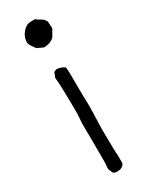

<svg xmlns="http://www.w3.org/2000/svg" viewBox="-185 -726 596 766"><g transform="rotate(-30 113.0 -342.5)"><path d="M104 -572 76 -585Q69 -595 62 -605Q55 -615 55 -626Q56 -642 63 -654.5Q70 -667 81 -676.5Q92 -686 103.5 -687Q115 -688 128 -688Q140 -679 151.5 -673Q163 -667 169 -653L171 -622L153 -590Q135 -572 104 -572ZM109 3Q97 3 91 -4L83 -24L85 -54Q85 -168 84 -229L87 -278Q87 -402 82 -444L91 -467L104 -472Q123 -471 139 -460Q142 -455 142 -419Q142 -330 144 -278L141 -170Q142 -62 144 -52V-18Q143 -11 137 -5.5Q131 0 124 1.5Q117 3 109 3Z"/></g></svg>

Font: Yozai
Style: Regular
Weight: 400
Designer: LXGW / Y.OzVox
Foundry: LXGW / Y.OzVox
Version: Version 0.861;October 22, 2024